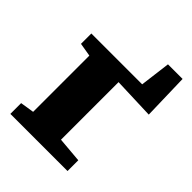

<svg xmlns="http://www.w3.org/2000/svg" viewBox="-203 -824 935 935"><g transform="rotate(45 264.5 -356.5)"><path d="M31.2 -74.2 102.5 -85.4V-472.7L33.2 -484.4V-555.7H383.3L403.3 -713.4H503.9L510.3 -474.1L294.4 -481.9V-85.4L424.8 -74.2V0H31.2Z"/></g></svg>

Font: Merriweather UltraBold
Style: Regular
Weight: 900
Designer: Eben Sorkin ( sorkintype@gmail.com )
Foundry: Eben Sorkin
Version: Version 1.570; ttfautohint (v1.3) -l 8 -r 32 -G 0 -x 0 -H 60